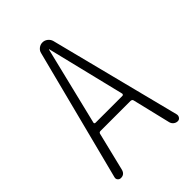

<svg xmlns="http://www.w3.org/2000/svg" viewBox="-213 -828 926 926"><g transform="rotate(-45 250.0 -365.0)"><path d="M150.4 -283.2Q149.4 -280.3 151.4 -277.8Q153.3 -275.4 157.2 -275.4H340.8Q343.8 -275.4 345.7 -277.8Q347.7 -280.3 347.7 -283.2L250 -683.6Q250 -684.6 249 -684.6Q248 -684.6 248 -683.6ZM55.7 0Q45.9 0 39.6 -7.3Q33.2 -14.6 36.1 -25.4L209 -698.2Q211.9 -711.9 223.6 -721.2Q235.4 -730.5 250 -730.5Q264.6 -730.5 276.4 -721.2Q288.1 -711.9 292 -698.2L462.9 -26.4Q464.8 -16.6 459 -8.3Q453.1 0 443.4 0Q431.6 0 422.4 -7.3Q413.1 -14.6 410.2 -26.4L363.3 -221.7Q361.3 -229.5 351.6 -230.5H146.5Q136.7 -230.5 134.8 -221.7L86.9 -25.4Q80.1 0 55.7 0Z"/></g></svg>

Font: Rounded Mgen+ 2m light
Style: Regular
Weight: 200
Designer: [Source Han Sans]
Ryoko NISHIZUKA  (kana & ideographs); Paul D. Hunt (Latin, Greek & Cyrillic); Wenlong ZHANG  (bopomofo
Version: Version 1.059.20150602